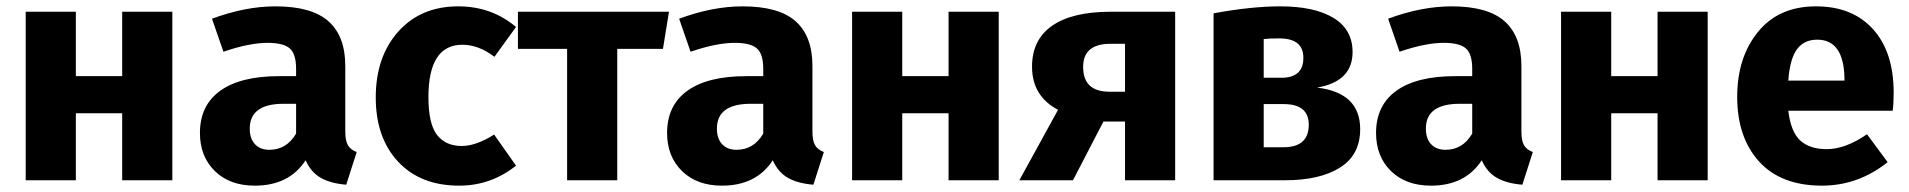

<svg xmlns="http://www.w3.org/2000/svg" viewBox="-20 -568 6016 605"><path d="M365 0V-211H219V0H61V-531H219V-328H365V-531H523V0Z M1068 -154Q1068 -124 1076.5 -110Q1085 -96 1104 -89L1071 14Q1022 10 991 -7.5Q960 -25 943 -63Q891 17 783 17Q704 17 657 -29Q610 -75 610 -149Q610 -236 674 -282Q738 -328 859 -328H913V-351Q913 -398 893 -415.5Q873 -433 823 -433Q766 -433 684 -405L648 -509Q753 -548 848 -548Q962 -548 1015 -501Q1068 -454 1068 -360ZM829 -96Q883 -96 913 -147V-241H874Q767 -241 767 -163Q767 -131 783.5 -113.5Q800 -96 829 -96Z M1424 -548Q1529 -548 1606 -483L1538 -389Q1488 -427 1437 -427Q1330 -427 1330 -262Q1330 -178 1357 -143Q1384 -108 1435 -108Q1480 -108 1537 -144L1606 -46Q1527 17 1427 17Q1305 17 1234.5 -58.5Q1164 -134 1164 -261Q1164 -389 1235 -468.5Q1306 -548 1424 -548Z M2088 -531 2069 -414H1925V0H1767V-414H1612V-531Z M2540 -154Q2540 -124 2548.5 -110Q2557 -96 2576 -89L2543 14Q2494 10 2463 -7.5Q2432 -25 2415 -63Q2363 17 2255 17Q2176 17 2129 -29Q2082 -75 2082 -149Q2082 -236 2146 -282Q2210 -328 2331 -328H2385V-351Q2385 -398 2365 -415.5Q2345 -433 2295 -433Q2238 -433 2156 -405L2120 -509Q2225 -548 2320 -548Q2434 -548 2487 -501Q2540 -454 2540 -360ZM2301 -96Q2355 -96 2385 -147V-241H2346Q2239 -241 2239 -163Q2239 -131 2255.5 -113.5Q2272 -96 2301 -96Z M2969 0V-211H2823V0H2665V-531H2823V-328H2969V-531H3127V0Z M3480 -531H3683V0H3525V-185H3457L3361 0H3192L3314 -222Q3232 -265 3232 -358Q3232 -443 3295.5 -487Q3359 -531 3480 -531ZM3476 -279H3525V-430H3479Q3393 -430 3393 -357Q3393 -279 3476 -279Z M4130 -292Q4266 -276 4266 -161Q4266 -80 4202.5 -40Q4139 0 4029 0H3804V-526Q3923 -548 4014 -548Q4122 -548 4182 -511.5Q4242 -475 4242 -404Q4242 -311 4130 -292ZM4011 -447Q3980 -447 3962 -445V-323H4018Q4087 -323 4087 -386Q4087 -447 4011 -447ZM4024 -104Q4104 -104 4104 -175Q4104 -240 4025 -240H3962V-104Z M4774 -154Q4774 -124 4782.5 -110Q4791 -96 4810 -89L4777 14Q4728 10 4697 -7.5Q4666 -25 4649 -63Q4597 17 4489 17Q4410 17 4363 -29Q4316 -75 4316 -149Q4316 -236 4380 -282Q4444 -328 4565 -328H4619V-351Q4619 -398 4599 -415.5Q4579 -433 4529 -433Q4472 -433 4390 -405L4354 -509Q4459 -548 4554 -548Q4668 -548 4721 -501Q4774 -454 4774 -360ZM4535 -96Q4589 -96 4619 -147V-241H4580Q4473 -241 4473 -163Q4473 -131 4489.5 -113.5Q4506 -96 4535 -96Z M5203 0V-211H5057V0H4899V-531H5057V-328H5203V-531H5361V0Z M5947 -276Q5947 -243 5944 -219H5615Q5623 -152 5653 -125Q5683 -98 5736 -98Q5795 -98 5863 -145L5928 -57Q5835 17 5721 17Q5592 17 5523 -59Q5454 -135 5454 -263Q5454 -387 5519.5 -467.5Q5585 -548 5702 -548Q5817 -548 5882 -476Q5947 -404 5947 -276ZM5792 -314V-321Q5790 -443 5706 -443Q5665 -443 5642.5 -413Q5620 -383 5615 -314Z"/></svg>

Font: FiraGO
Style: Bold
Weight: 700
Designer: bBox Type
Foundry: bBox Type GmbH
Version: Version 1.001;PS 001.001;hotconv 1.0.88;makeotf.lib2.5.64775